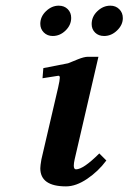

<svg xmlns="http://www.w3.org/2000/svg" viewBox="-20 -645 453 677"><path d="M303.2 -560.1Q303.2 -586.4 323.5 -605.7Q343.8 -625 369.1 -625Q388.2 -625 400.6 -612.5Q413.1 -600.1 413.1 -581.1Q413.1 -557.1 392.8 -537.6Q372.6 -518.1 347.2 -518.1Q327.6 -518.1 315.4 -530Q303.2 -542 303.2 -560.1ZM122.1 -561Q122.1 -586.4 142.3 -605.7Q162.6 -625 187 -625Q206.5 -625 218.8 -612.8Q231 -600.6 231 -582Q231 -556.6 211.2 -537.4Q191.4 -518.1 166 -518.1Q147 -518.1 134.5 -530.5Q122.1 -543 122.1 -561ZM327.1 -444.8 243.2 -83Q240.2 -69.8 240.2 -61Q240.2 -47.9 248 -47.9Q273.9 -47.9 330.1 -104L355 -79.1Q326.7 -41 287.4 -14.4Q248 12.2 212.9 12.2Q122.1 12.2 122.1 -51.8Q122.1 -60.5 126 -83L185.1 -336.9Q190.9 -362.3 190.9 -371.1Q190.9 -377.9 186 -377.9Q184.1 -377.9 129.9 -369.1L132.8 -404.8Q209.5 -419.4 220.2 -421.9Q226.6 -424.3 239.5 -429.7Q252.4 -435.1 254.9 -436Q276.9 -444.8 290 -444.8Z"/></svg>

Font: Linux Libertine
Style: Bold Italic
Weight: 700
Italic angle: -11.5°
Designer: Philipp H. Poll
Foundry: Philipp H. Poll
Version: Version 4.0.5